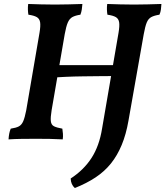

<svg xmlns="http://www.w3.org/2000/svg" viewBox="-20 -699 833 967"><path d="M357 248Q337 231 336 200Q402 157 441 96.5Q480 36 494 -51L577 -534Q583 -569 580 -587Q577 -605 563 -613Q549 -621 521 -625Q519 -637 518.5 -650.5Q518 -664 520 -679Q550 -678 584 -677Q618 -676 655 -676Q689 -676 724 -677Q759 -678 793 -679Q792 -665 790.5 -651.5Q789 -638 783 -625Q757 -621 742 -613Q727 -605 719 -585.5Q711 -566 704 -527L627 -91Q615 -22 593 31Q571 84 539 124Q507 164 462 194Q417 224 357 248ZM23 3Q24 -13 26.5 -26Q29 -39 34 -51Q61 -55 75 -62.5Q89 -70 97 -88.5Q105 -107 112 -143L179 -534Q185 -569 182 -587Q179 -605 165 -613Q151 -621 123 -625Q121 -637 120.5 -650.5Q120 -664 122 -679Q152 -678 186 -677Q220 -676 257 -676Q291 -676 326 -677Q361 -678 395 -679Q394 -665 392 -651.5Q390 -638 385 -625Q359 -621 344.5 -613Q330 -605 321.5 -585.5Q313 -566 306 -527L240 -144Q234 -108 236 -89Q238 -70 252 -63Q266 -56 294 -51Q296 -39 297 -25Q298 -11 296 3Q262 1 229.5 0.5Q197 0 161 0Q124 0 88 0.5Q52 1 23 3ZM236 -308 246 -371H574L565 -316Q532 -316 488.5 -315.5Q445 -315 399 -314.5Q353 -314 310.5 -312Q268 -310 236 -308Z"/></svg>

Font: Vollkorn SemiBold
Style: Italic
Weight: 600
Italic angle: -11°
Designer: Friedrich Althausen
Foundry: Friedrich Althausen
Version: Version 5.000